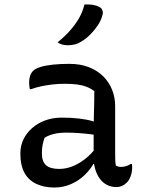

<svg xmlns="http://www.w3.org/2000/svg" viewBox="-20 -827 640 857"><path d="M494 -353Q494 -326 494 -299.5Q494 -273 494 -246Q494 -219 494 -192.5Q494 -166 494 -139Q494 -124 494.5 -112.5Q495 -101 497 -88Q502 -85 508 -83.5Q514 -82 520 -82Q532 -82 543 -85.5Q554 -89 563 -95H569Q569 -91 569.5 -88Q570 -85 570 -80Q570 -60 563.5 -41.5Q557 -23 546 -12Q536 -2 524.5 3Q513 8 500 8Q476 8 457 -2Q438 -12 425 -30Q412 -48 405 -72Q398 -96 398 -122Q398 -153 398 -186Q398 -219 398 -243Q398 -282 399 -312Q400 -342 400.5 -368Q401 -394 401 -420Q386 -432 366.5 -439.5Q347 -447 323.5 -450Q300 -453 270 -453Q241 -453 214.5 -450Q188 -447 164.5 -442Q141 -437 119 -429H113Q112 -435 111 -443Q110 -451 110 -458Q110 -474 114 -487.5Q118 -501 128 -511Q138 -521 160.5 -528Q183 -535 216 -538.5Q249 -542 289 -542Q339 -542 377 -527Q415 -512 441 -486Q467 -460 480.5 -426Q494 -392 494 -353ZM167 -142Q167 -106 185.5 -89.5Q204 -73 245 -73Q272 -73 300.5 -83.5Q329 -94 358 -116Q387 -138 414 -174L418 -95H397Q382 -69 356.5 -44.5Q331 -20 296.5 -5Q262 10 222 10Q175 10 140.5 -7Q106 -24 88.5 -57Q71 -90 71 -138V-144Q71 -176 84.5 -204.5Q98 -233 123 -255Q148 -277 181.5 -289.5Q215 -302 256 -302Q296 -302 331.5 -298Q367 -294 392.5 -286.5Q418 -279 428 -272Q434 -267 437 -259.5Q440 -252 441.5 -242Q443 -232 443 -217Q415 -224 387 -227.5Q359 -231 331.5 -233Q304 -235 277 -235Q244 -235 220 -229Q196 -223 179 -212Q174 -198 170.5 -182Q167 -166 167 -145ZM357 -807Q378 -808 394 -805.5Q410 -803 423 -796Q434 -791 437.5 -780Q441 -769 437 -759Q431 -735 416 -713Q401 -691 382.5 -672.5Q364 -654 342 -641Q328 -632 313 -628.5Q298 -625 282 -625Q270 -625 258.5 -628Q247 -631 237 -638Q269 -664 292.5 -690.5Q316 -717 332.5 -745.5Q349 -774 357 -807Z"/></svg>

Font: Recursive Monospace Casual
Style: Regular
Weight: 400
Version: Version 1.047